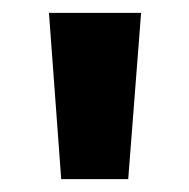

<svg xmlns="http://www.w3.org/2000/svg" viewBox="-20 -734 294 298"><path d="M199 -714 179 -456H75L56 -714Z"/></svg>

Font: Noto Sans Lao SemiCondensed
Style: Bold
Weight: 700
Width: 4
Designer: Monotype Design Team
Foundry: Monotype Imaging Inc.
Version: Version 2.003; ttfautohint (v1.8.4.7-5d5b)